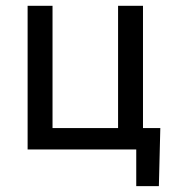

<svg xmlns="http://www.w3.org/2000/svg" viewBox="-20 -510 590 655"><path d="M526.9 -73.2 522 125H444.8V0H74.2V-490.2H159.2V-73.2H382.8V-490.2H467.8V-73.2Z"/></svg>

Font: Code New Roman
Style: Regular
Weight: 400
Monospace: yes
Designer: Sam Radian
Foundry: Code New Roman
Version: Version 2.00 November 29, 2014